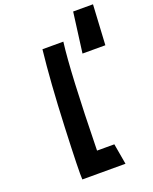

<svg xmlns="http://www.w3.org/2000/svg" viewBox="-180 -1103 954 1200"><g transform="rotate(-20 297.0 -503.0)"><path d="M576 -739H424L459 -1006H591ZM154 0Q150 -48 162.5 -346Q175 -644 198 -850H337Q312 -657 302 -138H417L441 0Z"/></g></svg>

Font: OpenDyslexic
Style: Bold
Weight: 800
Designer: Abbie Gonzalez
Version: Version 0.920;hotconv 1.0.109;makeotfexe 2.5.65596